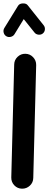

<svg xmlns="http://www.w3.org/2000/svg" viewBox="-21 -1046 284 1130"><path d="M108.4 64.5Q81.5 64 63.2 44.7Q44.9 25.4 45.4 -1.5L62.5 -666Q63 -692.9 82.3 -711.4Q101.6 -730 128.4 -729.5Q155.3 -729 173.8 -709.5Q192.4 -689.9 191.9 -663.1L174.8 1.5Q174.3 28.3 154.8 46.6Q135.3 64.9 108.4 64.5ZM15.6 -833Q3.9 -840.3 0.5 -854.5Q-2.9 -868.7 4.4 -880.9L85.4 -1012.2Q93.8 -1025.4 113.8 -1025.9Q133.8 -1026.4 142.1 -1015.1L235.8 -897.5Q244.6 -886.7 243.2 -872.1Q241.7 -857.4 230.5 -848.6Q219.7 -840.3 205.1 -842Q190.4 -843.8 182.1 -854.5L118.7 -933.6L64 -844.2Q56.6 -832.5 42.2 -829.1Q27.8 -825.7 15.6 -833Z"/></svg>

Font: Mikhak-FD Bold
Style: Regular
Weight: 700
Designer: Amin Abedi
Version: Version 3.3